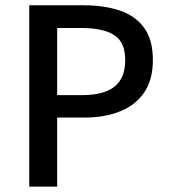

<svg xmlns="http://www.w3.org/2000/svg" viewBox="-20 -695 632 715"><path d="M88.9 0V-675.3H292.5Q367.2 -675.3 425.3 -656Q483.4 -636.7 516.4 -592Q549.3 -547.4 549.3 -471.2Q549.3 -397.5 516.6 -350.1Q483.9 -302.7 426.5 -280Q369.1 -257.3 296.4 -257.3H192.9V0ZM192.9 -340.8H285.6Q367.2 -340.8 406.7 -372.6Q446.3 -404.3 446.3 -471.2Q446.3 -538.6 404.8 -564.7Q363.3 -590.8 281.7 -590.8H192.9Z"/></svg>

Font: Akatab SemiBold
Style: Regular
Weight: 600
Designer: SIL Global
Foundry: SIL Global
Version: Version 4.100